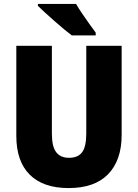

<svg xmlns="http://www.w3.org/2000/svg" viewBox="-20 -947 702 977"><path d="M599 -260Q599 -132 530.5 -61Q462 10 329 10Q200 10 131.5 -58Q63 -126 63 -256V-714H244V-267Q244 -201 266 -172.5Q288 -144 331 -144Q377 -144 398 -172.5Q419 -201 419 -268V-714H599ZM367 -927Q379 -906 398 -878Q417 -850 436 -823.5Q455 -797 467 -781V-767H345Q329 -779 305.5 -798.5Q282 -818 256.5 -840.5Q231 -863 208.5 -883.5Q186 -904 173 -917V-927Z"/></svg>

Font: Noto Sans Oriya Cond Blk
Style: Regular
Weight: 900
Width: 3
Designer: Amélie Bonet and Sol Matas
Foundry: Google LLC
Version: Version 2.006; ttfautohint (v1.8.4.7-5d5b)